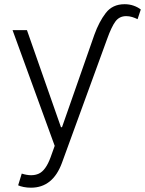

<svg xmlns="http://www.w3.org/2000/svg" viewBox="-20 -689 690 914"><path d="M127.5 204.5Q109 204.5 92.5 201.2Q76 197.8 66.4 193.2L83.5 137.4Q131.7 152.7 164.8 137.6Q197.8 122.5 220.5 60.7L240.4 5.3L39.8 -545.5H108.3L270.2 -83.5H275.2L429.3 -523.8Q451.3 -585.2 483.5 -627.1Q515.6 -669 573.2 -669Q595.9 -669 615.8 -662.1Q635.7 -655.2 650.2 -643.8L634.9 -597.7Q622.9 -603.7 609 -608Q595.2 -612.2 580.6 -612.2Q548.3 -612.2 529.5 -586.8Q510.7 -561.4 490.1 -503.9L274.9 86.3Q231.5 204.5 127.5 204.5Z"/></svg>

Font: Inter Zeller Light
Style: Regular
Weight: 300
Designer: Rasmus Andersson; Joe Bland
Foundry: zeller
Version: Version 3.015;git-dec3a8cb1